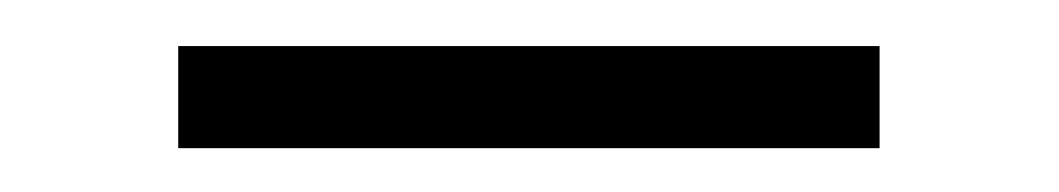

<svg xmlns="http://www.w3.org/2000/svg" viewBox="-20 -268 469 85"><path d="M58.9 -202.4V-247.6H369.4V-202.4Z"/></svg>

Font: Playfair 9pt
Style: Regular
Weight: 400
Designer: Claus Eggers Sørensen
Foundry: Claus Eggers Sørensen
Version: Version 2.203